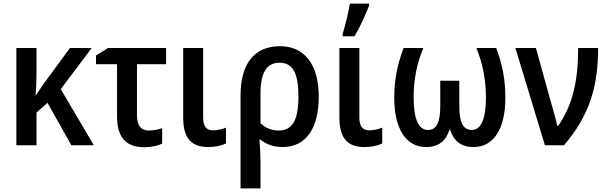

<svg xmlns="http://www.w3.org/2000/svg" viewBox="-20 -808 3381 1068"><path d="M490 -541H369L223 -342C210 -323 195 -301 181 -279H178C181 -313 183 -357 183 -402V-541H71V0H183V-182L244 -236L377 0H502L318 -312Z M904 -541H581L514 -499V-451H631V-161C631 -34 690 11 783 11C821 11 860 2 882 -9V-95C859 -87 833 -82 808 -82C766 -82 742 -108 742 -166V-451H904Z M1110 -541H999V-153C999 -31 1052 10 1139 10C1177 10 1213 2 1237 -10V-98C1218 -90 1190 -83 1165 -83C1128 -83 1110 -105 1110 -154Z M1753 -271C1753 -455 1669 -551 1538 -551C1392 -551 1318 -451 1318 -275V240H1429V101C1429 52 1426 -2 1423 -31H1429C1460 -6 1502 10 1551 10C1684 10 1753 -96 1753 -271ZM1535 -459C1609 -459 1640 -401 1640 -271C1640 -141 1607 -82 1530 -82C1492 -82 1455 -96 1429 -123V-285C1429 -405 1463 -459 1535 -459Z M1886 -606H1952C1984 -660 2015 -729 2033 -777V-788H1926C1920 -748 1899 -658 1886 -620ZM1979 -541H1868V-153C1868 -31 1921 10 2008 10C2046 10 2082 2 2106 -10V-98C2087 -90 2059 -83 2034 -83C1997 -83 1979 -105 1979 -154Z M2740 -541H2630C2666 -452 2683 -362 2683 -264C2683 -148 2656 -85 2604 -85C2555 -86 2535 -128 2535 -219V-359H2429V-219C2429 -131 2410 -85 2361 -85C2307 -85 2281 -147 2281 -265C2281 -366 2298 -453 2335 -541H2225C2189 -444 2173 -365 2173 -262C2173 -96 2236 10 2350 10C2419 10 2461 -24 2480 -86H2484C2503 -24 2546 10 2614 10C2728 10 2791 -95 2791 -262C2791 -364 2776 -446 2740 -541Z M2847 -541 3011 0H3117C3260 -166 3307 -329 3307 -541H3196C3196 -362 3167 -225 3084 -107H3080C3074 -138 3059 -190 3047 -231L2961 -541Z"/></svg>

Font: Noto Sans UI SemiCondensed Medium
Style: Regular
Weight: 500
Width: 4
Designer: Monotype Design Team
Foundry: Monotype Imaging Inc.
Version: Version 1.901